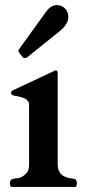

<svg xmlns="http://www.w3.org/2000/svg" viewBox="-20 -739 344 759"><path d="M284 -15C284 -17 284 -20 282 -23C282 -32 270.5 -31.6 261 -34C253 -34 245 -37 238 -40C219.9 -46.8 208 -63.2 208 -89V-450C208 -457 205 -461 200 -461C199 -461 198 -461 197 -460L193 -458L31 -382C28 -381 26 -379 26 -378C24 -376 24 -374 24 -373C24 -369 24 -366 26 -366C26 -361.6 46.9 -358.6 52 -358C65.7 -354.1 80.3 -351.6 88 -342C93 -338 95 -332 95 -324V-89C95 -74 92 -63 86 -56C75.8 -44.1 61 -34 42 -34C28.4 -30.6 25.1 -32.2 20 -22C20 -19 19 -16 19 -15C19 -10.3 20.3 -1.8 24 0H279C282.7 -1.8 284 -10.3 284 -15ZM205 -719C185.4 -719 171.3 -705.8 161 -691L57 -547C56 -546 56 -544 54 -543C54 -542 53 -540 53 -538C53 -536 54 -534 54 -533C56 -532 56 -530 57 -529L68 -515C70 -511 73.3 -510 79 -510H84C84 -511 86 -512 88 -513L220 -619C227 -625 234 -632 240 -642C247 -650 250 -661 250 -673C250 -698.2 230.4 -719 205 -719Z"/></svg>

Font: fbb
Style: Bold
Weight: 400
Designer: David J. Perry, Michael Sharpe
Version: Version 1.045